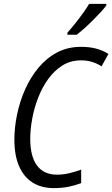

<svg xmlns="http://www.w3.org/2000/svg" viewBox="-20 -968 583 998"><path d="M260.3 9.8Q194.3 9.8 148.4 -19.8Q102.5 -49.3 78.6 -105.5Q54.7 -161.6 54.7 -242.2Q54.7 -304.7 68.6 -372.1Q82.5 -439.5 110.1 -502.2Q137.7 -564.9 179.2 -615.2Q220.7 -665.5 276.4 -695.1Q332 -724.6 401.4 -724.6Q443.8 -724.6 479 -715.6Q514.2 -706.5 543.5 -687.5L507.8 -623Q485.8 -637.7 459.5 -646Q433.1 -654.3 400.9 -654.3Q347.2 -654.3 304.9 -627.9Q262.7 -601.6 231 -557.9Q199.2 -514.2 178.5 -460.4Q157.7 -406.7 147.5 -351.1Q137.2 -295.4 137.2 -246.1Q137.2 -154.8 172.6 -107.4Q208 -60.1 275.9 -60.1Q307.6 -60.1 339.1 -67.4Q370.6 -74.7 401.9 -86.4V-16.1Q369.6 -3.9 335.4 2.9Q301.3 9.8 260.3 9.8ZM330.1 -787.6 330.6 -798.3Q351.1 -821.3 371.8 -847.4Q392.6 -873.5 411.4 -899.7Q430.2 -925.8 443.4 -947.8H532.7L532.2 -939Q522 -924.8 503.2 -904.5Q484.4 -884.3 462.2 -862.1Q439.9 -839.8 418 -820.3Q396 -800.8 378.9 -787.6Z"/></svg>

Font: Open Sans SemiCondensed
Style: Italic
Weight: 400
Width: 4
Italic angle: -12°
Designer: Monotype Design Team
Foundry: Monotype Imaging Inc.
Version: Version 3.000